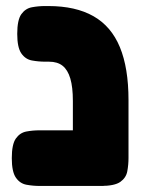

<svg xmlns="http://www.w3.org/2000/svg" viewBox="-20 -606 472 635"><path d="M313 9Q269 9 249.5 -3.5Q230 -16 225.5 -36Q221 -56 221 -77V-272Q221 -318 212.5 -346.5Q204 -375 187 -388.5Q170 -402 142 -402H130Q107 -402 85.5 -406Q64 -410 50.5 -429.5Q37 -449 37 -494Q37 -540 50.5 -559Q64 -578 85.5 -582Q107 -586 129 -586H140Q230 -586 289 -552.5Q348 -519 376.5 -450Q405 -381 405 -275V-84Q405 -61 401 -39.5Q397 -18 378 -4.5Q359 9 313 9ZM112 9Q89 9 67.5 5Q46 1 32.5 -18.5Q19 -38 19 -83Q19 -129 32.5 -148Q46 -167 67 -171Q88 -175 111 -175H324L323 9Z"/></svg>

Font: Fredoka Light
Style: Bold
Weight: 700
Version: Version 2.001